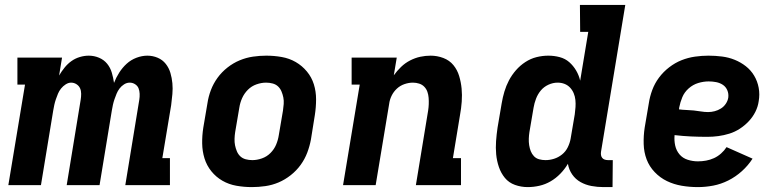

<svg xmlns="http://www.w3.org/2000/svg" viewBox="-20 -755 3190 783"><path d="M14 0 82 -410H51V-520H233L221 -447Q231 -464 243.5 -479.5Q256 -495 271.5 -506Q287 -517 305.5 -522.5Q324 -528 342 -528Q364 -528 384 -519.5Q404 -511 417 -495Q430 -479 436 -458.5Q442 -438 445 -417Q453 -438 466 -458.5Q479 -479 496.5 -495Q514 -511 536.5 -519.5Q559 -528 581 -528Q603 -528 623 -519.5Q643 -511 656 -494.5Q669 -478 675 -457.5Q681 -437 683 -415.5Q685 -394 683 -371.5Q681 -349 678 -326L642 -110H673V0H491L548 -348Q550 -360 549.5 -372.5Q549 -385 545 -395Q541 -405 531 -411.5Q521 -418 509 -418Q497 -418 486 -411Q475 -404 467.5 -394Q460 -384 455.5 -373Q451 -362 447 -350.5Q443 -339 440.5 -327.5Q438 -316 436 -304L386 0H252L309 -348Q311 -360 311 -372.5Q311 -385 306.5 -395Q302 -405 292 -411.5Q282 -418 270 -418Q259 -418 248 -411Q237 -404 229 -394Q221 -384 216.5 -373Q212 -362 208 -350.5Q204 -339 201.5 -327.5Q199 -316 197 -304L147 0Z M1007 8Q975 8 944 2.5Q913 -3 887 -18Q861 -33 842 -56.5Q823 -80 814 -109Q805 -138 804.5 -170Q804 -202 809 -234L826 -334Q830 -361 840 -387.5Q850 -414 867 -437.5Q884 -461 907.5 -479.5Q931 -498 957.5 -509Q984 -520 1011.5 -524Q1039 -528 1066 -528Q1098 -528 1129 -522.5Q1160 -517 1186 -502Q1212 -487 1231.5 -463.5Q1251 -440 1260 -411Q1269 -382 1269 -350Q1269 -318 1264 -286L1248 -186Q1243 -159 1233 -132.5Q1223 -106 1206 -82.5Q1189 -59 1165.5 -40.5Q1142 -22 1116 -11Q1090 0 1062 4Q1034 8 1007 8ZM1009 -102Q1028 -102 1048 -109Q1068 -116 1083 -131Q1098 -146 1106 -165Q1114 -184 1117 -204L1134 -304Q1136 -317 1137 -331Q1138 -345 1135.5 -357.5Q1133 -370 1128 -382Q1123 -394 1114 -402.5Q1105 -411 1092 -414.5Q1079 -418 1065 -418Q1046 -418 1026 -411Q1006 -404 991 -389Q976 -374 967.5 -355Q959 -336 956 -316L939 -216Q937 -203 936.5 -189Q936 -175 938.5 -162.5Q941 -150 946 -138Q951 -126 960 -117.5Q969 -109 982 -105.5Q995 -102 1009 -102Z M1379 0 1447 -410H1414V-520H1598L1586 -448Q1599 -466 1615.5 -482Q1632 -498 1652.5 -508.5Q1673 -519 1694 -523.5Q1715 -528 1736 -528Q1763 -528 1788 -518.5Q1813 -509 1829 -489.5Q1845 -470 1852.5 -445Q1860 -420 1862.5 -394Q1865 -368 1863 -340.5Q1861 -313 1856 -286L1827 -110H1860V0H1676L1726 -304Q1728 -317 1728.5 -330Q1729 -343 1728 -356Q1727 -369 1723 -380.5Q1719 -392 1710.5 -401Q1702 -410 1689.5 -414Q1677 -418 1664 -418Q1647 -418 1629.5 -412Q1612 -406 1598.5 -393.5Q1585 -381 1577 -364.5Q1569 -348 1567 -331L1512 0Z M2132 8Q2105 8 2080 -1Q2055 -10 2039 -29.5Q2023 -49 2014.5 -74Q2006 -99 2003.5 -125.5Q2001 -152 2003 -179.5Q2005 -207 2009 -234L2026 -334Q2030 -358 2037 -381.5Q2044 -405 2055.5 -427Q2067 -449 2084 -468.5Q2101 -488 2122.5 -502Q2144 -516 2168 -522Q2192 -528 2216 -528Q2240 -528 2262.5 -522Q2285 -516 2301.5 -501.5Q2318 -487 2329.5 -467.5Q2341 -448 2346 -426L2379 -625H2346L2345 -735H2530L2431 -136Q2430 -129 2431 -122.5Q2432 -116 2436 -111Q2440 -106 2446.5 -104Q2453 -102 2460 -102H2479L2478 8H2441Q2416 8 2392 3.5Q2368 -1 2347.5 -12.5Q2327 -24 2313.5 -43.5Q2300 -63 2296 -87Q2283 -65 2265 -46.5Q2247 -28 2225.5 -15.5Q2204 -3 2180 2.5Q2156 8 2132 8ZM2205 -102Q2222 -102 2239.5 -107.5Q2257 -113 2272 -125Q2287 -137 2295.5 -154.5Q2304 -172 2307 -189L2324 -289Q2326 -304 2327 -318.5Q2328 -333 2326.5 -347.5Q2325 -362 2319.5 -375Q2314 -388 2304.5 -398Q2295 -408 2282 -413Q2269 -418 2254 -418Q2235 -418 2216.5 -409.5Q2198 -401 2185.5 -386Q2173 -371 2166 -352.5Q2159 -334 2156 -316L2139 -216Q2137 -203 2136.5 -189.5Q2136 -176 2138 -163Q2140 -150 2144.5 -138.5Q2149 -127 2157.5 -118Q2166 -109 2178.5 -105.5Q2191 -102 2205 -102Z M2826 8Q2792 8 2760 2.5Q2728 -3 2700 -16.5Q2672 -30 2650 -53Q2628 -76 2617 -105Q2606 -134 2605 -167.5Q2604 -201 2609 -234L2626 -334Q2630 -361 2640 -388Q2650 -415 2667.5 -438.5Q2685 -462 2709 -480.5Q2733 -499 2759.5 -509.5Q2786 -520 2814 -524Q2842 -528 2869 -528Q2897 -528 2924.5 -524.5Q2952 -521 2976.5 -511Q3001 -501 3021.5 -485Q3042 -469 3055.5 -446.5Q3069 -424 3074 -397Q3079 -370 3074 -342Q3071 -320 3060.5 -299Q3050 -278 3033.5 -260.5Q3017 -243 2997 -230Q2977 -217 2954.5 -210Q2932 -203 2909.5 -200Q2887 -197 2865 -197Q2831 -197 2798 -198.5Q2765 -200 2731 -204Q2729 -182 2733.5 -161.5Q2738 -141 2751 -125.5Q2764 -110 2784.5 -103.5Q2805 -97 2826 -97Q2843 -97 2859.5 -100Q2876 -103 2891.5 -110Q2907 -117 2920.5 -129Q2934 -141 2943 -155L3049 -108Q3031 -80 3005.5 -57Q2980 -34 2950 -19Q2920 -4 2888.5 2Q2857 8 2826 8ZM2868 -298Q2881 -298 2894.5 -301.5Q2908 -305 2920 -312.5Q2932 -320 2940 -332Q2948 -344 2950 -357Q2952 -373 2946 -387Q2940 -401 2928 -409Q2916 -417 2901 -420Q2886 -423 2870 -423Q2849 -423 2827.5 -416.5Q2806 -410 2788.5 -394.5Q2771 -379 2762.5 -358.5Q2754 -338 2750 -317L2749 -309Q2764 -307 2779 -306.5Q2794 -306 2809 -304.5Q2824 -303 2838.5 -300.5Q2853 -298 2868 -298Z"/></svg>

Font: Iosevka Etoile Extrabold
Style: Italic
Weight: 800
Italic angle: -9°
Designer: Belleve Invis
Foundry: Belleve Invis
Version: Version 22.1.2; ttfautohint (v1.8.4)